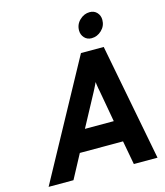

<svg xmlns="http://www.w3.org/2000/svg" viewBox="-131 -1014 953 1112"><g transform="rotate(-15 345.0 -458.0)"><path d="M21 0 402.5 -700H539L674 0H532L505.5 -143H246.5L170 0ZM311 -270H484L450 -460Q448.5 -466 446.5 -477.2Q444.5 -488.5 443 -499.5Q441.5 -510.5 441 -516Q438.5 -510 433.5 -499.8Q428.5 -489.5 423.2 -479.2Q418 -469 414.5 -462.5ZM485 -767Q458.5 -767 442 -785.2Q425.5 -803.5 425.5 -829Q425.5 -865.5 452 -890.8Q478.5 -916 512 -916Q539 -916 555.5 -898Q572 -880 572 -854Q572 -817.5 545.5 -792.2Q519 -767 485 -767Z"/></g></svg>

Font: Overpass ExtraBold
Style: Italic
Weight: 800
Italic angle: -10°
Designer: Delve Withrington, Dave Bailey, Thomas Jockin
Foundry: Delve Fonts LLC
Version: Version 4.000